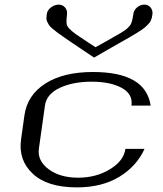

<svg xmlns="http://www.w3.org/2000/svg" viewBox="-20 -812 706 832"><path d="M632.8 -354.5H549.8Q556.6 -404.3 507.3 -431.2Q458 -458 377 -458Q295.9 -458 238.8 -431.2Q181.6 -404.3 174.8 -354.5L148.4 -167Q141.6 -115.2 190.9 -78.6Q240.2 -42 318.4 -42Q396.5 -42 456.5 -78.6Q516.6 -115.2 523.4 -167H606.4Q572.3 -91.8 497.1 -45.9Q421.9 0 312.5 0Q185.5 0 122.1 -59.1Q58.6 -118.2 71.3 -208L85.9 -312.5Q98.6 -400.4 176.8 -450.2Q254.9 -500 382.8 -500Q611.3 -500 632.8 -354.5ZM387.7 -562.5Q361.3 -580.1 333 -599.1Q304.7 -618.2 288.1 -629.4Q271.5 -640.6 253.4 -653.3Q235.4 -666 226.1 -672.9Q216.8 -679.7 206.1 -689Q195.3 -698.2 191.9 -704.1Q188.5 -710 184.6 -717.8Q180.7 -725.6 181.2 -732.9Q181.6 -740.2 182.6 -750Q184.6 -767.6 200.7 -779.8Q216.8 -792 234.4 -792Q251 -792 261.7 -779.8Q272.5 -767.6 270.5 -750Q265.6 -713.9 270.5 -702.1Q273.4 -696.3 275.9 -692.9Q278.3 -689.5 284.2 -684.1Q290 -678.7 293.9 -675.3Q297.9 -671.9 308.6 -664.1Q319.3 -656.2 328.6 -650.4Q337.9 -644.5 357.4 -631.3Q377 -618.2 393.6 -607.4Q408.2 -615.2 425.8 -625Q443.4 -634.8 452.6 -640.1Q461.9 -645.5 473.6 -652.3Q485.4 -659.2 491.2 -662.1Q497.1 -665 504.4 -669.9Q511.7 -674.8 515.6 -677.2Q519.5 -679.7 524.4 -683.1Q529.3 -686.5 532.2 -689.5Q535.2 -692.4 537.6 -695.3Q540 -698.2 543.9 -702.1Q552.7 -713.9 557.6 -750Q559.6 -767.6 573.7 -779.8Q587.9 -792 605.5 -792Q622.1 -792 632.3 -779.8Q642.6 -767.6 640.6 -750Q639.6 -741.2 637.7 -734.4Q635.7 -727.5 632.8 -721.2Q629.9 -714.8 623.5 -708.5Q617.2 -702.1 611.3 -696.3Q605.5 -690.4 592.8 -682.1Q580.1 -673.8 569.3 -667Q558.6 -660.2 537.1 -647.9Q515.6 -635.7 497.6 -625.5Q479.5 -615.2 447.8 -597.2Q416 -579.1 387.7 -562.5Z"/></svg>

Font: okolaks
Style: RegularItalic
Weight: 500
Italic angle: -8°
Version: Version 000.6.0